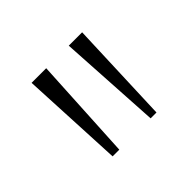

<svg xmlns="http://www.w3.org/2000/svg" viewBox="-65 -825 325 325"><g transform="rotate(-45 97.0 -662.5)"><path d="M136 -570 125 -755H157L150 -570ZM45 -570 36 -755H71L61 -570Z"/></g></svg>

Font: DM Sans 17pt Thin
Style: Regular
Weight: 250
Version: Version 4.004;gftools[0.9.30]